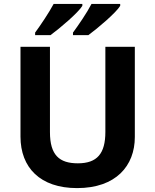

<svg xmlns="http://www.w3.org/2000/svg" viewBox="-20 -954 796 984"><path d="M596 -924V-934H449C426 -889 382 -825 354 -787V-774H433C482 -810 575 -889 596 -924ZM402 -924V-934H255C231 -889 188 -825 160 -787V-774H239C288 -810 381 -889 402 -924ZM671 -252V-714H520V-278C520 -167 478 -117 379 -117C284 -117 236 -159 236 -277V-714H85V-254C85 -95 186 10 375 10C574 10 671 -104 671 -252Z"/></svg>

Font: Noto Sans Arabic UI
Style: Bold
Weight: 700
Designer: Monotype Design Team, Nadine Chahine and Nizar Qandah
Foundry: Monotype Imaging Inc.
Version: Version 2.010